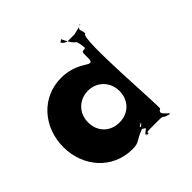

<svg xmlns="http://www.w3.org/2000/svg" viewBox="-175 -842 1032 1032"><g transform="rotate(-45 341.5 -325.5)"><path d="M23 -256C23 -106 128 15 278 15C332 15 324 -1 390 -26C408 -34 372 -45 413 -53C422 -53 372 -55 410 -55C416 -47 367 -30 405 -19C414 -19 368 -18 406 -18C415 -8 362 9 394 14C403 14 358 16 396 16C410 11 379 4 427 4H499C526 4 508 14 555 23C564 23 518 22 556 22C556 12 499 -16 537 -34C546 -34 499 -604 537 -604C546 -622 510 -649 556 -659C565 -659 517 -661 555 -661C554 -652 479 -642 499 -642H442C433 -642 412 -654 410 -666C430 -675 427 -677 427 -670C436 -653 446 -626 468 -608C489 -608 490 -373 490 -477C490 -569 493 -556 476 -548C454 -548 456 -548 456 -500C456 -460 439 -474 410 -491C373 -513 330 -528 278 -528C128 -528 23 -406 23 -256ZM211 -256C211 -327 264 -377 331 -377C397 -377 450 -327 450 -256C450 -186 400 -136 331 -136C259 -136 211 -186 211 -256Z"/></g></svg>

Font: Hussar Przerywany
Style: Regular
Weight: 400
Foundry: Cannot Into Space Fonts
Version: Version 0.982